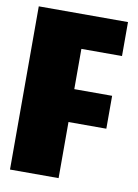

<svg xmlns="http://www.w3.org/2000/svg" viewBox="-79 -728 564 782"><g transform="rotate(10 203.5 -337.5)"><path d="M17.5 0H218.5V-232H375V-368H218.5V-534.5H386.5V-675H17.5Z"/></g></svg>

Font: Anybody Condensed Black
Style: Regular
Weight: 900
Width: 3
Designer: Tyler Finck
Foundry: Etcetera Type Company
Version: Version 1.113;gftools[0.9.25]